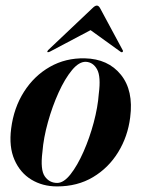

<svg xmlns="http://www.w3.org/2000/svg" viewBox="-20 -659 507 688"><path d="M284 -450Q367.5 -448 413.2 -391.2Q459 -334.5 446.5 -238.5Q438 -170 403.5 -113.8Q369 -57.5 313.2 -24.2Q257.5 9 184.5 9Q132.5 9 92.2 -15.5Q52 -40 31.8 -86.5Q11.5 -133 20 -198.5Q29.5 -273 66 -330.2Q102.5 -387.5 158.8 -419.5Q215 -451.5 284 -450ZM185 -3.5Q208.5 -3.5 233 -34.8Q257.5 -66 279.2 -115.2Q301 -164.5 315.8 -219.8Q330.5 -275 334 -323Q342 -384.5 328 -410.2Q314 -436 288 -437.5Q263.5 -438.5 238 -407.8Q212.5 -377 190 -327.5Q167.5 -278 151.8 -221.5Q136 -165 132 -114.5Q124 -50.5 140.5 -27Q157 -3.5 185 -3.5ZM158 -473.5Q152 -471 150 -472.5Q148.5 -475 152.5 -479.5L311.5 -630Q320.5 -639 327 -639Q333.5 -639 338.5 -630L419.5 -479.5Q422.5 -475 418.5 -472.5Q416.5 -470.5 412 -473.5L304.5 -551Z"/></svg>

Font: Fraunces 144pt SemiBold
Style: Italic
Weight: 600
Italic angle: -16°
Version: Version 1.000;[0bf87f6ff]